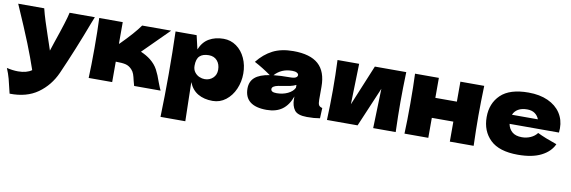

<svg xmlns="http://www.w3.org/2000/svg" viewBox="-56 -1008 5121 1722"><g transform="rotate(10 2504.5 -147.0)"><path d="M698 -546 675 -488Q580 -235 476 0Q422 120 320 192.5Q218 265 64 262Q45 179 32.5 132.5Q20 86 0 39Q55 52 103 52Q181 52 227 19Q191 -88 142 -211Q93 -334 0 -546H237Q249 -496 270 -430Q291 -364 312 -303Q318 -284 331.5 -245.5Q345 -207 353 -181L379 -260Q454 -477 468 -546Z M1363 -72Q1384 -17 1393 0H1152Q1149 -7 1140 -44Q1132 -81 1124 -103.5Q1116 -126 1100 -143Q1075 -170 1044 -178Q1013 -186 952 -186V0H738Q743 -114 743 -273Q743 -432 738 -546H952V-350H956Q1075 -469 1129 -546H1393L1159 -313Q1211 -291 1249 -261Q1294 -225 1318 -180Q1342 -135 1363 -72Z M2097 -279Q2097 -204 2068 -137.5Q2039 -71 1986.5 -30.5Q1934 10 1867 10Q1789 10 1733.5 -22.5Q1678 -55 1651 -123Q1651 -66 1655 60Q1659 182 1659 232H1433Q1439 46 1439 -157Q1439 -360 1433 -546H1625L1654 -421Q1682 -491 1738 -523.5Q1794 -556 1870 -556Q1935 -556 1987 -519Q2039 -482 2068 -418.5Q2097 -355 2097 -279ZM1869 -273Q1869 -324 1841 -356Q1813 -388 1765 -388Q1710 -388 1682 -361.5Q1654 -335 1654 -273Q1654 -238 1672 -214.5Q1690 -191 1715 -180.5Q1740 -170 1763 -170Q1808 -170 1838.5 -198.5Q1869 -227 1869 -273Z M2808 -166Q2808 -132 2816 -118Q2824 -104 2848 -98L2844 -4Q2812 1 2788.5 3Q2765 5 2726 5Q2640 5 2612 -33.5Q2584 -72 2584 -132V-157Q2555 -75 2499.5 -35Q2444 5 2358 5Q2258 5 2207.5 -35Q2157 -75 2157 -154Q2157 -219 2200 -256Q2243 -293 2333 -307Q2257 -361 2181 -401Q2241 -477 2318 -516.5Q2395 -556 2505 -556Q2659 -556 2733.5 -489.5Q2808 -423 2808 -285ZM2366 -312Q2426 -319 2516 -319Q2553 -319 2568 -328Q2583 -337 2583 -351Q2583 -363 2568 -371.5Q2553 -380 2526 -380Q2475 -380 2436 -363Q2397 -346 2366 -312ZM2584 -236V-262Q2560 -250 2531 -243.5Q2502 -237 2461 -231L2425 -225Q2369 -214 2369 -187Q2369 -158 2421 -158Q2477 -158 2522 -179.5Q2567 -201 2584 -236Z M3534 -546Q3529 -394 3529 -273Q3529 -152 3534 0H3329L3340 -360L3187 0H2908Q2914 -137 2914 -273Q2914 -410 2908 -546H3105L3095 -176L3248 -546Z M4244 -546Q4239 -394 4239 -273Q4239 -152 4244 0H4027V-182H3831V0H3614Q3619 -114 3619 -273Q3619 -432 3614 -546H3831V-364H4027V-546Z M4853 -250H4527Q4535 -206 4566.5 -178.5Q4598 -151 4656 -151Q4698 -151 4735 -167.5Q4772 -184 4794 -214Q4861 -181 4972 -143Q4941 -73 4859.5 -31.5Q4778 10 4647 10Q4477 10 4395.5 -68.5Q4314 -147 4314 -275Q4314 -400 4395 -478Q4476 -556 4647 -556Q4749 -556 4824 -522Q4899 -488 4939 -427.5Q4979 -367 4979 -289Q4979 -263 4977 -250ZM4534 -334H4770Q4758 -366 4731 -385.5Q4704 -405 4661 -405Q4611 -405 4579 -386Q4547 -367 4534 -334Z"/></g></svg>

Font: Dela Gothic One
Style: Regular
Weight: 400
Designer: aratakana
Foundry: aratakana
Version: Version 1.004